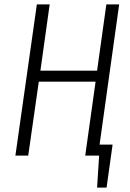

<svg xmlns="http://www.w3.org/2000/svg" viewBox="-20 -705 588 870"><path d="M520 -685.1 431.2 -49.8H490.2L462.9 145H419.9L429.2 0H366.2L413.1 -335H155.8L107.9 0H49.8L147 -685.1H205.1L163.1 -384.8H419.9L461.9 -685.1Z"/></svg>

Font: Fira Sans Compressed Light
Style: Italic
Weight: 300
Width: 3
Italic angle: -8°
Designer: Carrois Corporate & Edenspiekermann AG
Foundry: Carrois Corporate GbR & Edenspiekermann AG
Version: Version 4.203;PS 004.203;hotconv 1.0.88;makeotf.lib2.5.64775